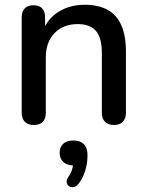

<svg xmlns="http://www.w3.org/2000/svg" viewBox="-20 -517 616 805"><path d="M121 7Q97 7 84 -6.5Q71 -20 71 -44V-444Q71 -469 84 -482Q97 -495 120 -495Q144 -495 156.5 -482Q169 -469 169 -444V-366L158 -384Q180 -440 227 -468.5Q274 -497 335 -497Q393 -497 431.5 -475.5Q470 -454 489 -410.5Q508 -367 508 -301V-44Q508 -20 495 -6.5Q482 7 458 7Q433 7 420 -6.5Q407 -20 407 -44V-295Q407 -358 382.5 -387Q358 -416 306 -416Q245 -416 208.5 -378Q172 -340 172 -276V-44Q172 7 121 7ZM308 255Q299 266 288 267.5Q277 269 269 263.5Q261 258 259.5 247.5Q258 237 267 224Q278 209 283 191Q288 173 288 159L291 177Q262 177 246 162.5Q230 148 230 124Q230 99 245.5 85.5Q261 72 288 72Q316 72 331.5 87.5Q347 103 347 135Q347 154 343 175.5Q339 197 330.5 217.5Q322 238 308 255Z"/></svg>

Font: Nunito SemiBold
Style: Regular
Weight: 600
Designer: Vernon Adams
Foundry: Vernon Adams
Version: Version 3.602